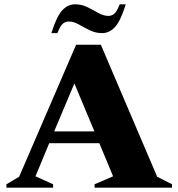

<svg xmlns="http://www.w3.org/2000/svg" viewBox="-20 -873 830 893"><path d="M10 0V-16L69 -51L334 -665H449L711 -51L780 -16V0H420V-16L506 -53L442 -207H209L145 -53L227 -16V0ZM232 -262H419L326 -485ZM219 -719Q243 -796 269 -824.5Q295 -853 329 -853Q360 -853 387 -839.5Q414 -826 438 -812.5Q462 -799 484 -799Q499 -799 511 -808.5Q523 -818 537 -853H565Q541 -776 515 -747.5Q489 -719 455 -719Q424 -719 397 -732.5Q370 -746 346 -759.5Q322 -773 300 -773Q285 -773 273 -763.5Q261 -754 247 -719Z"/></svg>

Font: Spectral ExtraBold
Style: Regular
Weight: 800
Designer: Jean-Baptiste Levee
Foundry: Production Type
Version: Version 2.001